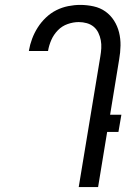

<svg xmlns="http://www.w3.org/2000/svg" viewBox="-20 -763 540 783"><path d="M301 0 389 -532Q392 -549 393 -566Q394 -583 391 -599Q388 -615 381 -629.5Q374 -644 362 -654Q350 -664 334 -668.5Q318 -673 301 -673Q279 -673 256 -665Q233 -657 216 -639.5Q199 -622 189.5 -600.5Q180 -579 176 -556V-555H98V-557Q102 -581 111 -605Q120 -629 134 -651Q148 -673 167.5 -691.5Q187 -710 210 -721.5Q233 -733 258 -738Q283 -743 307 -743Q335 -743 362 -737Q389 -731 410 -716Q431 -701 445 -679Q459 -657 465.5 -631Q472 -605 471.5 -577Q471 -549 466 -521L429 -295H475L463 -225H417L380 0Z"/></svg>

Font: Iosevka Term Curly Oblique
Style: Regular
Weight: 400
Italic angle: -9°
Designer: Belleve Invis
Foundry: Belleve Invis
Version: Version 32.3.0